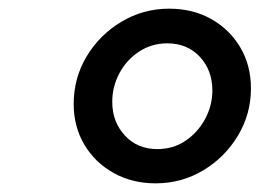

<svg xmlns="http://www.w3.org/2000/svg" viewBox="-20 -730 640 443"><path d="M339 -307Q285 -307 242 -331Q199 -355 174.5 -396.5Q150 -438 150 -490Q150 -550 180 -600Q210 -650 260.5 -680Q311 -710 370 -710Q425 -710 467.5 -686Q510 -662 534.5 -620.5Q559 -579 559 -526Q559 -467 529 -417Q499 -367 449 -337Q399 -307 339 -307ZM343 -386Q380 -386 408.5 -405.5Q437 -425 453.5 -456Q470 -487 470 -521Q470 -568 441 -599Q412 -630 366 -630Q330 -630 301 -611Q272 -592 255.5 -561Q239 -530 239 -495Q239 -449 268 -417.5Q297 -386 343 -386Z"/></svg>

Font: Red Hat Mono Medium
Style: Italic
Weight: 500
Italic angle: -12°
Monospace: yes
Designer: Pentagram, MCKL
Foundry: Pentagram, MCKL
Version: Version 1.023; ttfautohint (v1.8.3)